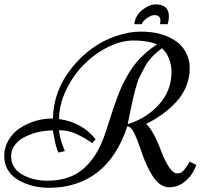

<svg xmlns="http://www.w3.org/2000/svg" viewBox="-20 -850 935 886"><path d="M855.5 -104 886.2 -88.9Q871.6 -50.8 849.6 -27.3Q810.5 14.2 761.2 14.2Q715.8 14.2 681.6 -42Q655.3 -85.4 637.7 -136Q620.1 -186.5 610.4 -210.9Q588.4 -267.1 567.4 -267.1Q520.5 -124.5 428.5 -54Q336.4 16.6 206.5 16.6Q128.4 16.6 67.4 -17.6Q36.6 -34.2 18.1 -62.7Q-0.5 -91.3 -0.5 -130.4Q-0.5 -169.4 19.5 -203.6Q39.6 -237.8 72.3 -258.8Q139.6 -303.2 224.1 -303.2Q227.1 -432.6 311.5 -537.1Q397 -643.6 515.1 -683.6Q576.7 -704.1 627.9 -704.1Q679.2 -704.1 716.3 -694.1Q753.4 -684.1 785.2 -664.6Q816.9 -645 836.2 -611.3Q855.5 -577.6 855.5 -534.4Q855.5 -491.2 839.1 -451.4Q822.8 -411.6 793.5 -379.9Q738.8 -320.3 654.3 -277.8Q687.5 -250.5 726.6 -145.5Q740.7 -108.4 759.8 -79.1Q778.8 -49.8 798.3 -49.8Q817.4 -49.8 830.1 -66.4Q846.2 -87.4 855.5 -104ZM279.3 -152.8 249.5 -146Q237.8 -168.9 227.5 -228.5L224.1 -248Q143.1 -248 80.1 -210Q59.1 -196.8 45.2 -175.8Q31.2 -154.8 31.2 -127.4Q31.2 -100.1 46.4 -77.4Q61.5 -54.7 86.9 -42Q136.7 -16.1 197.8 -16.1Q302.2 -16.1 365.7 -71.8Q429.2 -127.4 464.4 -231Q471.7 -252.4 483.6 -289.8Q495.6 -327.1 502.9 -349.4Q510.3 -371.6 522.9 -405Q535.6 -438.5 546.4 -460.9Q557.1 -483.4 574 -511.7Q590.8 -540 608.9 -561.5Q652.3 -612.3 704.6 -645Q692.9 -651.9 661.6 -657.5Q630.4 -663.1 596.2 -663.1Q538.1 -663.1 476.3 -631.8Q414.6 -600.6 365.7 -550.8Q316.9 -501 284.9 -434.1Q252.9 -367.2 252.4 -300.8Q359.9 -285.6 421.4 -207L405.3 -189.9Q402.3 -191.4 389.2 -200.4Q376 -209.5 363.5 -216.3Q351.1 -223.1 333.5 -231.4Q296.4 -249 252.4 -249Q254.9 -217.3 266.8 -185.8Q278.8 -154.3 279.3 -152.8ZM569.3 -276.9Q656.7 -304.2 714.1 -368.2Q771.5 -432.1 771.5 -519Q771.5 -548.8 759.8 -579.3Q748 -609.9 727.5 -627Q673.3 -588.4 647 -539.1Q631.8 -510.7 622.6 -491.5Q613.3 -472.2 603.5 -433.6Q591.3 -386.2 581.5 -337.6Q571.8 -289.1 569.3 -276.9ZM633.8 -738.3H599.6Q604.5 -778.8 636.5 -804.2Q668.5 -829.6 698.2 -829.6Q759.3 -829.6 759.3 -774.4Q759.3 -756.3 753.4 -738.3H718.3Q720.2 -746.1 720.2 -756.6Q720.2 -767.1 713.4 -773.7Q706.5 -780.3 692.9 -780.3Q679.2 -780.3 660.4 -768.1Q641.6 -755.9 633.8 -738.3Z"/></svg>

Font: Niconne
Style: Regular
Weight: 400
Designer: Vernon Adams
Foundry: Vernon Adams
Version: Version 1.002